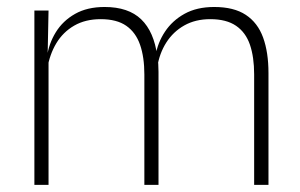

<svg xmlns="http://www.w3.org/2000/svg" viewBox="-20 -516 838 536"><path d="M689.5 0V-308.5Q689.5 -356.5 677.8 -391Q666 -425.5 639 -444Q612 -462.5 567 -462.5Q525.5 -462.5 494.5 -445Q463.5 -427.5 444.2 -397.2Q425 -367 419 -328.5L407.5 -361.5H414.5Q420 -396.5 440.5 -427.5Q461 -458.5 495.2 -477.5Q529.5 -496.5 578 -496.5Q633 -496.5 666.2 -474.5Q699.5 -452.5 714.5 -411.2Q729.5 -370 729.5 -312V0ZM76 0V-486.5H115.5L113 -362L115.5 -360.5V0ZM383 0V-308Q383 -356.5 371 -391Q359 -425.5 332.5 -444Q306 -462.5 261 -462.5Q218.5 -462.5 187.2 -444.5Q156 -426.5 137.2 -395.2Q118.5 -364 112 -324L100 -356H111Q116 -394 135.8 -426Q155.5 -458 189.5 -477.2Q223.5 -496.5 272 -496.5Q338.5 -496.5 374.2 -462Q410 -427.5 419 -359.5Q421 -348.5 421.8 -337.5Q422.5 -326.5 422.5 -315V0Z"/></svg>

Font: Anek Tamil Medium ExtraLight
Style: Regular
Weight: 250
Version: Version 1.003